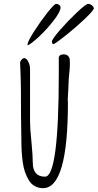

<svg xmlns="http://www.w3.org/2000/svg" viewBox="-20 -960 507 995"><path d="M179.7 -767.6Q223.6 -808.6 258.8 -854.5Q293.9 -900.4 293.9 -921.4Q293.9 -929.2 286.9 -934.6Q279.8 -939.9 270.5 -939.9Q262.2 -939.9 226.1 -895Q189 -848.1 156.5 -797.1Q124 -746.1 123 -731.4V-725.1Q137.7 -729.5 179.7 -767.6ZM466.8 -916.5Q463.9 -926.3 455.3 -933.1Q446.8 -939.9 436.5 -939.9Q425.8 -939.9 379.4 -896.5Q331.5 -851.1 291 -804.7Q249 -755.9 249 -744.6Q249 -731.4 258.8 -731.4Q278.8 -742.7 327.9 -782.2Q377 -821.8 418.9 -861.6Q460.9 -901.4 466.8 -916.5ZM332 -428.7Q332 -433.6 331.5 -437.5Q331.1 -440.9 331.1 -445.8Q331.1 -457 333.5 -487.8Q335.4 -512.7 335.4 -529.3Q335.4 -547.9 338.9 -579.1Q342.3 -610.4 342.3 -629.9Q342.3 -641.6 341.3 -653.3Q339.8 -663.1 332 -670.7Q324.2 -678.2 311.5 -678.2Q295.9 -678.2 290 -672.6Q284.2 -667 284.2 -654.8Q284.2 -650.4 284.7 -647V-638.2V-582Q284.7 -44.4 213.4 -44.4Q149.9 -44.4 149.9 -117.7Q149.9 -150.9 143.1 -223.6Q135.7 -293.9 135.7 -329.6V-601.6Q135.7 -622.6 126.5 -640.6Q117.2 -658.7 105.5 -658.7Q93.3 -658.7 84 -637.7L85.9 -591.8Q88.4 -529.3 88.4 -494.6Q88.4 -350.6 90.8 -231Q90.8 -170.9 97.7 -120.6Q101.6 -91.8 109.4 -69.1Q117.2 -46.4 129.4 -25.9Q141.1 -6.3 160.2 4.4Q179.2 15.1 203.1 15.1Q332 15.1 332 -428.7Z"/></svg>

Font: Amatica SC
Style: Bold
Weight: 400
Designer: Vernon Adams, Ben Nathan
Foundry: newtypography
Version: Version 2.000